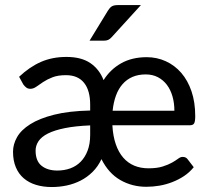

<svg xmlns="http://www.w3.org/2000/svg" viewBox="-20 -746 846 774"><path d="M32.5 0ZM571.5 -515.5Q612.5 -515.5 648.2 -499.2Q684 -483 710.5 -452.5Q737 -422 752 -378Q767 -334 767 -278Q767 -256 762.5 -248.5Q758 -241 745 -241H433Q435.5 -197 446.8 -164.5Q458 -132 476.8 -110.5Q495.5 -89 521.2 -78.2Q547 -67.5 578.5 -67.5Q613 -67.5 635.8 -74.8Q658.5 -82 673.5 -90.5Q688.5 -99 698 -106.2Q707.5 -113.5 716 -113.5Q729.5 -113.5 736 -104.5L761 -72Q744 -51 721.8 -36.2Q699.5 -21.5 674.2 -11.8Q649 -2 622.5 2.5Q596 7 570 7Q512.5 7 465 -20.2Q417.5 -47.5 389 -104.5Q375 -74.5 353.2 -53Q331.5 -31.5 305 -18Q278.5 -4.5 248.8 1.8Q219 8 189 8Q154 8 125.2 -0.8Q96.5 -9.5 75.8 -27.2Q55 -45 43.8 -71.8Q32.5 -98.5 32.5 -134.5Q32.5 -164.5 48.8 -193.2Q65 -222 101.8 -245.2Q138.5 -268.5 197.8 -283.5Q257 -298.5 343.5 -300.5V-324Q343.5 -381.5 318.8 -412.2Q294 -443 246 -443Q213.5 -443 191.8 -434.5Q170 -426 154.2 -415.5Q138.5 -405 126.5 -396.5Q114.5 -388 102.5 -388Q92.5 -388 85.8 -393.2Q79 -398.5 74 -405.5L57 -436.5Q99.5 -476.5 145.2 -496.5Q191 -516.5 248 -516.5Q307.5 -516.5 344 -491.8Q380.5 -467 397.5 -423Q424.5 -466 468.2 -490.8Q512 -515.5 571.5 -515.5ZM343.5 -240.5Q283.5 -238 241.5 -229.5Q199.5 -221 173.2 -207.8Q147 -194.5 135.2 -176.8Q123.5 -159 123.5 -139Q123.5 -97 147.5 -77.8Q171.5 -58.5 211 -58.5Q239 -58.5 263.2 -67.2Q287.5 -76 305.2 -94Q323 -112 333.2 -139Q343.5 -166 343.5 -202.5ZM567.5 -446Q537.5 -446 514.2 -436Q491 -426 474.2 -407Q457.5 -388 447.5 -360.8Q437.5 -333.5 434 -299.5H683Q683 -331 675.2 -357.8Q667.5 -384.5 652.8 -404Q638 -423.5 616.5 -434.8Q595 -446 567.5 -446ZM548 -725.5 430.5 -596.5Q423.5 -588.5 416.2 -585.2Q409 -582 398 -582H341L415 -703Q422 -714.5 430.2 -720Q438.5 -725.5 455.5 -725.5Z"/></svg>

Font: Lato Medium
Style: Regular
Weight: 500
Designer: Lukasz Dziedzic
Foundry: tyPoland Lukasz Dziedzic
Version: Version 2.006; 2014-01-15